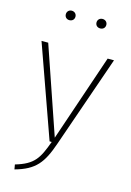

<svg xmlns="http://www.w3.org/2000/svg" viewBox="-145 -852 777 1136"><g transform="rotate(15 243.5 -283.5)"><path d="M148 -781C131 -781 119 -768 119 -752C119 -735 131 -723 148 -723C166 -723 178 -735 178 -752C178 -768 166 -781 148 -781ZM337 -781C319 -781 307 -768 307 -752C307 -735 319 -723 337 -723C355 -723 367 -735 367 -752C367 -768 355 -781 337 -781ZM465 -562H426L245 -29L62 -562H21L221 0H234C195 107 171 152 58 185L63 214C186 180 226 126 269 2Z"/></g></svg>

Font: Glow Sans SC Normal ExtraLight
Style: Regular
Weight: 200
Designer: Ryoko NISHIZUKA (kana, bopomofo & ideographs); Paul D. Hunt (Latin, Greek & Cyrillic); Sandoll Communications, Soo-young
Version: Version 0.93